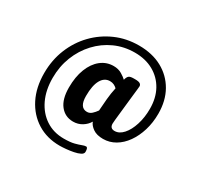

<svg xmlns="http://www.w3.org/2000/svg" viewBox="-170 -923 1314 1261"><g transform="rotate(30 487.0 -292.5)"><path d="M420 123Q323 123 249.5 77Q176 31 135 -50.5Q94 -132 94 -240Q94 -339 128.5 -424Q163 -509 224.5 -572.5Q286 -636 367.5 -672Q449 -708 544 -708Q645 -708 719.5 -667.5Q794 -627 835.5 -554Q877 -481 877 -383Q877 -315 859 -256Q841 -197 809.5 -152.5Q778 -108 735.5 -83Q693 -58 644 -58Q596 -58 567.5 -78Q539 -98 530 -123Q514 -95 484 -76.5Q454 -58 417 -58Q356 -58 319 -104.5Q282 -151 282 -239Q282 -320 305.5 -380.5Q329 -441 371 -474.5Q413 -508 467 -508Q503 -508 529.5 -492Q556 -476 569 -463Q574 -484 583.5 -493.5Q593 -503 621 -503H633Q659 -503 669.5 -496Q680 -489 680 -477Q680 -476 678 -455Q676 -434 672 -401.5Q668 -369 664.5 -332Q661 -295 657 -261.5Q653 -228 651 -205Q649 -182 649 -177Q649 -141 684 -141Q719 -141 748.5 -174Q778 -207 795.5 -262.5Q813 -318 813 -383Q813 -465 779.5 -525.5Q746 -586 685.5 -620Q625 -654 544 -654Q463 -654 393 -622.5Q323 -591 270 -534Q217 -477 187.5 -402Q158 -327 158 -240Q158 -148 191 -78.5Q224 -9 283 30Q342 69 420 69Q469 69 498 61.5Q527 54 544.5 47Q562 40 574 40Q588 40 588 73Q588 88 569.5 97.5Q551 107 523 112.5Q495 118 467 120.5Q439 123 420 123ZM464 -159Q484 -159 500 -173.5Q516 -188 529 -207Q532 -252 536 -297Q540 -342 550 -387Q540 -397 526.5 -403.5Q513 -410 496 -410Q454 -410 430.5 -368.5Q407 -327 407 -247Q407 -159 464 -159Z"/></g></svg>

Font: Asap
Style: Bold
Weight: 700
Designer: Pablo Cosgaya
Foundry: Omnibus-Type
Version: Version 3.001; ttfautohint (v1.8.3)